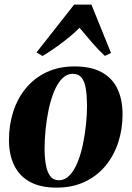

<svg xmlns="http://www.w3.org/2000/svg" viewBox="-20 -824 587 857"><path d="M313 -527.5Q386.5 -527.5 434 -501.5Q481.5 -475.5 504.2 -427.5Q527 -379.5 527 -313.5Q527 -247.5 507.8 -188.5Q488.5 -129.5 451 -84Q413.5 -38.5 358.5 -12.5Q303.5 13.5 232.5 13.5Q160 13.5 112.8 -12.8Q65.5 -39 42.8 -87Q20 -135 20 -198.5Q20 -266.5 39.2 -326Q58.5 -385.5 96.2 -431Q134 -476.5 188.5 -502Q243 -527.5 313 -527.5ZM305 -494.5Q278 -494.5 257 -473Q236 -451.5 221.2 -415.2Q206.5 -379 197.2 -335.2Q188 -291.5 183.5 -246Q179 -200.5 179 -161Q179 -120.5 184.8 -88.2Q190.5 -56 204.2 -37.8Q218 -19.5 242.5 -19.5Q269.5 -19.5 290.5 -41.2Q311.5 -63 326.2 -99.5Q341 -136 350.2 -180.2Q359.5 -224.5 364 -269.8Q368.5 -315 368.5 -354.5Q368 -397 363 -428.2Q358 -459.5 344.5 -477Q331 -494.5 305 -494.5ZM170 -574 143 -590 311 -803.5H388L475.5 -587.5L448 -574.5Q419 -601 390.2 -634.8Q361.5 -668.5 335 -700Q302.5 -667.5 259.2 -634.8Q216 -602 170 -574Z"/></svg>

Font: Merriweather 120pt ExtraBold
Style: Italic
Weight: 800
Italic angle: -7.8°
Version: Version 2.101